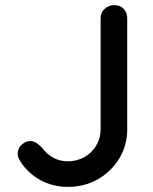

<svg xmlns="http://www.w3.org/2000/svg" viewBox="-20 -720 599 750"><path d="M245 10Q186 10 137 -17Q88 -44 58 -92Q49 -107 49 -120Q49 -141 65 -155Q81 -169 97 -169Q111 -169 122.5 -161.5Q134 -154 144 -143Q164 -117 189 -103.5Q214 -90 245 -90Q281 -90 310 -106.5Q339 -123 356 -151.5Q373 -180 373 -214V-649Q373 -671 389 -685.5Q405 -700 426 -700Q449 -700 463 -685.5Q477 -671 477 -649V-214Q477 -153 446.5 -102Q416 -51 363.5 -20.5Q311 10 245 10Z"/></svg>

Font: Quicksand SemiBold
Style: Regular
Weight: 600
Designer: Andrew Paglinawan
Foundry: Andrew Paglinawan
Version: Version 3.004